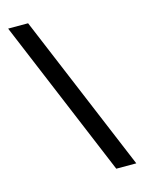

<svg xmlns="http://www.w3.org/2000/svg" viewBox="-124 -823 732 976"><g transform="rotate(-15 242.5 -335.0)"><path d="M469.2 80.1H363.8L17.1 -750H122.1Z"/></g></svg>

Font: TASA Explorer Medium
Style: Regular
Weight: 500
Designer: Weizhong Zhang
Foundry: Local Remote
Version: Version 1.000;Glyphs 3.1.2 (3151)